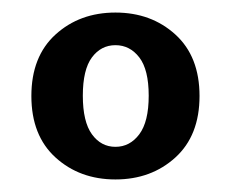

<svg xmlns="http://www.w3.org/2000/svg" viewBox="-20 -736 368 306"><path d="M259.5 -485Q221 -450 164 -450Q107 -450 68.5 -485Q30 -520 30 -583Q30 -646 68.5 -681Q107 -716 164 -716Q221 -716 259.5 -681Q298 -646 298 -583Q298 -520 259.5 -485ZM202 -644.5Q187 -664 164 -664Q141 -664 126.5 -644.5Q112 -625 112 -583.5Q112 -542 126.5 -522Q141 -502 164 -502Q187 -502 202 -522Q217 -542 217 -583.5Q217 -625 202 -644.5Z"/></svg>

Font: Halant SemiBold
Style: Regular
Weight: 600
Designer: Hitesh Malaviya (Devanagari), Satya Rajpurohit (Latin)
Foundry: Indian Type Foundry
Version: Version 1.101;PS 1.0;hotconv 1.0.78;makeotf.lib2.5.61930; tt